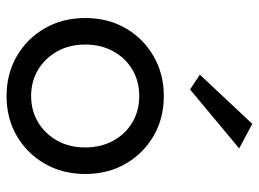

<svg xmlns="http://www.w3.org/2000/svg" viewBox="-122 -658 790 586"><g transform="rotate(90 273.0 -365.0)"><path d="M433 -700 253 -550 208 -580 358 -740ZM35 -230Q35 -300 66.5 -354Q98 -408 152 -439Q206 -470 273 -470Q341 -470 394.5 -439Q448 -408 479.5 -354Q511 -300 511 -230Q511 -161 479.5 -106.5Q448 -52 394.5 -21Q341 10 273 10Q206 10 152 -21Q98 -52 66.5 -106.5Q35 -161 35 -230ZM116 -230Q116 -182 136.5 -145Q157 -108 192.5 -86.5Q228 -65 273 -65Q318 -65 353.5 -86.5Q389 -108 409.5 -145Q430 -182 430 -230Q430 -278 409.5 -315.5Q389 -353 353.5 -374Q318 -395 273 -395Q228 -395 192.5 -374Q157 -353 136.5 -315.5Q116 -278 116 -230Z"/></g></svg>

Font: Jost*
Style: Regular
Weight: 400
Version: Version 3.7